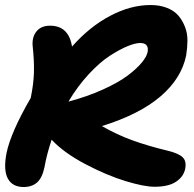

<svg xmlns="http://www.w3.org/2000/svg" viewBox="-24 -730 772 763"><path d="M69.8 13.2Q25.4 13.2 7.1 -20.5Q-11.2 -54.2 2 -122.1Q19 -204.1 98.1 -340.8Q109.4 -395 110.8 -440.7Q112.3 -486.3 106 -544.9Q102.1 -581.1 120.4 -604.5Q138.7 -627.9 174.8 -627.9Q249 -627.9 262.2 -544.9Q331.5 -623.5 413.1 -666.7Q494.6 -710 574.2 -710Q611.3 -710 639.6 -698.7Q668 -687.5 684.6 -668.2Q701.2 -648.9 711.2 -623Q721.2 -597.2 720.9 -568.6Q720.7 -540 715.8 -509.8Q697.3 -418.5 613.8 -346.9Q530.3 -275.4 380.9 -229Q441.4 -194.3 502.9 -172.1Q564.5 -149.9 643.1 -130.9Q687 -120.1 702.4 -104.5Q717.8 -88.9 711.9 -59.1Q705.6 -27.8 675.5 -7.8Q645.5 12.2 589.8 12.2Q548.8 12.2 474.4 -10.5Q399.9 -33.2 314.7 -78.1Q229.5 -123 181.2 -174.8Q161.1 -114.3 152.8 -65.9Q144 -23.4 123.5 -5.1Q103 13.2 69.8 13.2ZM533.2 -559.1Q513.7 -559.1 482.7 -546.4Q451.7 -533.7 412.4 -508.3Q373 -482.9 328.6 -435.1Q284.2 -387.2 248 -326.2Q324.7 -346.7 386.2 -374.8Q447.8 -402.8 483.9 -430.2Q520 -457.5 539.8 -481.7Q559.6 -505.9 563 -524.9Q567.9 -559.1 533.2 -559.1Z"/></svg>

Font: Shantell Sans Irregular
Style: Bold Italic
Weight: 700
Italic angle: -11.31°
Designer: Stephen Nixon, Anya Danilova, Shantell Martin
Foundry: Arrow Type
Version: Version 1.006;[9816181b4]